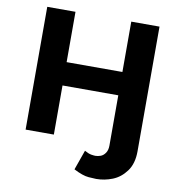

<svg xmlns="http://www.w3.org/2000/svg" viewBox="-95 -787 1005 1078"><g transform="rotate(10 407.0 -248.0)"><path d="M396 172 436 59Q459 72 474.5 74.5Q490 77 498 77Q512 77 527.5 71.5Q543 66 554.5 49.5Q566 33 566 7V-280H248V0H87V-700H248V-413H566V-700H727V11Q727 81 695 124.5Q663 168 617.5 186Q572 204 525 204Q515 204 481.5 201.5Q448 199 396 172Z"/></g></svg>

Font: Montserrat Z
Style: Bold
Weight: 700
Designer: Julieta Ulanovsky
Foundry: Julieta Ulanovsky
Version: Version 8.000